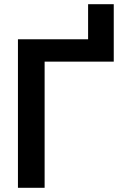

<svg xmlns="http://www.w3.org/2000/svg" viewBox="-20 -894 596 914"><path d="M65.4 -707H399.4V-874H521.5V-600.6H192.4V0H65.4Z"/></svg>

Font: Pretendard SemiBold
Style: Regular
Weight: 600
Designer: Base glyphs from Inter by Rasmus Andersson; Hangeul glyphs from Noto Sans CJK(Source Han Sans) by Jang Soo-young and Kan
Foundry: Kil Hyung-jin
Version: Version 1.309